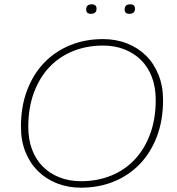

<svg xmlns="http://www.w3.org/2000/svg" viewBox="-20 -859 820 889"><path d="M355 10Q295 10 244 -10Q193 -30 156 -66.5Q119 -103 98 -155Q77 -207 77 -272Q77 -366 105.5 -441Q134 -516 184.5 -568.5Q235 -621 304.5 -649.5Q374 -678 457 -678Q517 -678 568 -658Q619 -638 656 -601.5Q693 -565 714 -512.5Q735 -460 735 -396Q735 -302 706.5 -227Q678 -152 627.5 -99.5Q577 -47 507.5 -18.5Q438 10 355 10ZM355 -20Q430 -20 493.5 -45.5Q557 -71 603 -119.5Q649 -168 675 -238Q701 -308 701 -396Q701 -455 683.5 -501.5Q666 -548 633.5 -580.5Q601 -613 556 -630.5Q511 -648 457 -648Q382 -648 318.5 -622.5Q255 -597 209 -548.5Q163 -500 137 -430Q111 -360 111 -272Q111 -213 128.5 -166.5Q146 -120 178.5 -87.5Q211 -55 256 -37.5Q301 -20 355 -20ZM401 -795Q379 -795 379 -815Q379 -839 405 -839Q427 -839 427 -819Q427 -795 401 -795ZM579 -795Q557 -795 557 -815Q557 -839 583 -839Q605 -839 605 -819Q605 -795 579 -795Z"/></svg>

Font: Celebes Thin
Style: Italic
Weight: 250
Italic angle: -10°
Designer: Anugrah Pasau
Foundry: Lafontype
Version: Version 1.000; ttfautohint (v1.8.4)